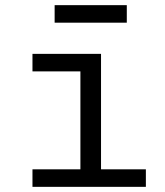

<svg xmlns="http://www.w3.org/2000/svg" viewBox="-20 -725 640 745"><path d="M106 -68H292V-448H106V-516H372V-68H546V0H106ZM192 -705H472V-637H192Z"/></svg>

Font: IBM Plex Mono
Style: Regular
Weight: 400
Monospace: yes
Designer: Mike Abbink, Paul van der Laan, Pieter van Rosmalen
Foundry: Bold Monday
Version: Version 2.3